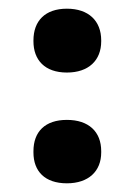

<svg xmlns="http://www.w3.org/2000/svg" viewBox="-20 -413 309 442"><path d="M57 -65V-62C57 -19 83 9 134 9C184 9 213 -19 213 -62V-65C213 -110 184 -137 134 -137C84 -137 57 -110 57 -65ZM57 -318C57 -275 83 -246 134 -246C184 -246 213 -274 213 -318V-320C213 -365 184 -393 134 -393C84 -393 57 -365 57 -320Z"/></svg>

Font: LT Wave Alt Bold
Style: Regular
Weight: 700
Designer: Daniel Lyons
Version: Version 2.5 (Glyphs App)